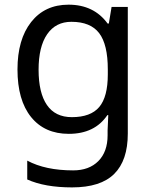

<svg xmlns="http://www.w3.org/2000/svg" viewBox="-20 -566 655 826"><path d="M289.1 -62Q370.1 -62 407 -105.7Q443.8 -149.4 443.8 -246.1V-267.1Q443.8 -374.5 406.7 -423.3Q369.6 -472.2 287.1 -472.2Q219.7 -472.2 182.9 -418.7Q146 -365.2 146 -266.1Q146 -166.5 181.9 -114.3Q217.8 -62 289.1 -62ZM442.9 -4.9 445.8 -70.8H441.9Q387.7 9.8 275.9 9.8Q171.9 9.8 113.5 -62.7Q55.2 -135.3 55.2 -267.1Q55.2 -396.5 114 -471.2Q172.9 -545.9 274.9 -545.9Q383.8 -545.9 442.9 -464.8H448.2L460 -536.1H529.8V8.8Q529.8 124 471.4 182.1Q413.1 240.2 290 240.2Q172.9 240.2 97.2 206.1V125Q175.3 167 294.9 167Q363.3 167 403.1 127Q442.9 86.9 442.9 16.1Z"/></svg>

Font: Noto Sans Malayalam
Style: Regular
Weight: 400
Designer: Monotype Design team
Foundry: Monotype Imaging Inc.
Version: Version 1.02